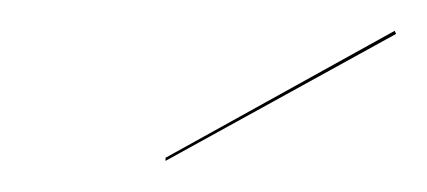

<svg xmlns="http://www.w3.org/2000/svg" viewBox="-20 -766 276 124"><path d="M234.9 -746.1 235.8 -744.1 86.9 -662.1V-664.1Z"/></svg>

Font: Fira Sans Compressed Two
Style: Italic
Weight: 100
Width: 3
Italic angle: -8°
Designer: Carrois Corporate & Edenspiekermann AG
Foundry: Carrois Corporate GbR & Edenspiekermann AG
Version: Version 4.203;PS 004.203;hotconv 1.0.88;makeotf.lib2.5.64775